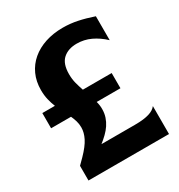

<svg xmlns="http://www.w3.org/2000/svg" viewBox="-171 -836 888 952"><g transform="rotate(-30 273.5 -360.0)"><path d="M90 -115Q129 -155 144.5 -186Q160 -217 160 -246Q160 -265 155 -282.5Q150 -300 142 -317H28V-404H100Q91 -426 85 -451Q79 -476 79 -506Q79 -555 97 -594.5Q115 -634 148 -662Q181 -690 226.5 -705Q272 -720 327 -720Q369 -720 410 -711.5Q451 -703 498 -687V-550Q464 -582 426.5 -599.5Q389 -617 347 -617Q298 -617 268.5 -590.5Q239 -564 239 -505Q239 -476 245.5 -451.5Q252 -427 260 -404H425V-317H289Q295 -296 295 -274Q295 -249 288 -228Q281 -207 269 -189Q257 -171 240.5 -155Q224 -139 205 -124H396Q424 -124 444 -126.5Q464 -129 478.5 -133.5Q493 -138 503 -144.5Q513 -151 520 -160V0H59V-84Z"/></g></svg>

Font: LT Museum
Style: Bold
Weight: 700
Designer: Daniel Lyons
Foundry: LyonsType
Version: Version 1.010